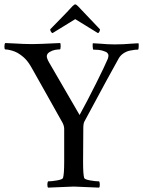

<svg xmlns="http://www.w3.org/2000/svg" viewBox="-34 -860 658 883"><path d="M196.8 -725.1Q210 -738.8 243.2 -772.5Q276.4 -806.2 299.8 -832Q307.6 -839.8 312 -839.8Q316.4 -839.8 324.2 -832Q344.7 -810.1 374.8 -778.8Q404.8 -747.6 425.8 -725.1Q425.8 -719.7 422.9 -713.9Q419.9 -708 416 -708L312 -772L208 -708Q204.1 -708 200.4 -714.1Q196.8 -720.2 196.8 -725.1ZM-9.8 -632.8Q-13.7 -632.8 -13.7 -645.5Q-13.7 -658.2 -9.8 -662.1Q6.8 -661.6 31 -660.2Q55.2 -658.7 74.2 -658Q93.3 -657.2 115.2 -657.2Q143.1 -657.2 243.2 -662.1Q245.1 -657.7 244.9 -645.3Q244.6 -632.8 241.2 -632.8Q231.4 -632.8 219 -630.6Q206.5 -628.4 193.8 -620.6Q181.2 -612.8 181.2 -601.1Q181.2 -590.8 192.9 -570.8L332 -331.1Q365.7 -392.1 407.5 -475.6Q449.2 -559.1 461.9 -589.8Q464.8 -598.6 464.8 -605Q464.8 -610.8 459.7 -616.5Q454.6 -622.1 437.7 -627Q420.9 -631.8 395 -631.8Q393.1 -631.8 392.3 -645.5Q391.6 -659.2 393.1 -661.1Q406.2 -660.6 425.5 -659.2Q444.8 -657.7 460.7 -656.7Q476.6 -655.8 493.2 -655.8Q516.1 -655.8 533.7 -656.7Q551.3 -657.7 570.3 -659.2Q589.4 -660.6 603 -661.1Q604.5 -656.7 603.8 -644.3Q603 -631.8 601.1 -631.8Q594.2 -631.8 586.4 -631.1Q578.6 -630.4 563.2 -627.2Q547.9 -624 533.9 -614.7Q520 -605.5 512.2 -591.8Q476.6 -529.3 354 -300.8Q349.1 -291.5 349.1 -270L348.1 -116.2Q348.1 -58.1 353 -42Q355 -34.7 380.6 -30.3Q406.2 -25.9 421.9 -25.9Q424.8 -22 425 -11.5Q425.3 -1 421.9 2.9Q319.3 -2 305.2 -2Q289.6 -2 187 2.9Q183.6 -1 183.8 -11.5Q184.1 -22 187 -25.9Q202.6 -25.9 228.3 -30.3Q253.9 -34.7 255.9 -42Q261.2 -59.6 261.2 -116.2V-267.1Q261.2 -280.3 253.9 -294.9Q222.7 -351.6 180.2 -426.3Q137.7 -501 111.8 -547.9Q96.7 -574.7 82 -589.6Q67.4 -604.5 45.9 -617.2Q33.7 -624 17.1 -628.4Q0.5 -632.8 -9.8 -632.8Z"/></svg>

Font: Crimson
Style: Roman
Weight: 400
Version: Version 0.8